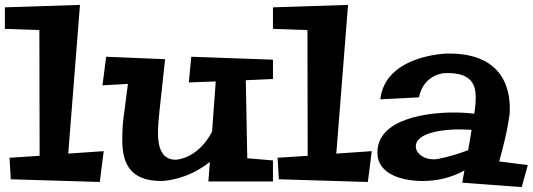

<svg xmlns="http://www.w3.org/2000/svg" viewBox="-41 -731 2178 785"><path d="M238 -103 286 -711 -21 -701V-613L120 -608L121 -94L-2 -86L3 2L367 13L383 -113Z M1075 -75 970 -84 964 -403 1075 -408V-487L741 -499L731 -394L841 -398L826 -192C765 -78 677 -78 677 -78C622 -78 605 -126 605 -185C605 -239 611 -272 634 -489L393 -499L378 -382L482 -388C465 -248 459 -237 459 -157C459 -57 496 9 619 9C619 9 719 9 817 -69L811 11H1075Z M1334 -103 1382 -711 1075 -701V-613L1216 -608L1217 -94L1094 -86L1099 2L1463 13L1479 -113Z M2000 -71C2039 -210 2043 -271 2043 -271C2046 -333 2040 -517 1785 -512C1785 -512 1534 -506 1514 -325L1672 -333C1691 -428 1776 -432 1776 -432C1874 -436 1904 -397 1904 -334C1904 -312 1902 -290 1898 -266C1876 -269 1848 -271 1813 -271C1714 -271 1502 -249 1502 -107C1502 -17 1606 9 1687 9C1742 9 1802 -3 1858 -34C1858 -34 1852 -4 1849 16L2092 34L2117 -56ZM1887 -200C1883 -173 1878 -144 1873 -117C1842 -105 1797 -90 1748 -81C1700 -73 1659 -101 1659 -132C1659 -193 1786 -202 1835 -202C1854 -202 1872 -201 1887 -200Z"/></svg>

Font: Peralta
Style: Regular
Weight: 400
Designer: Astigmatic (AOETI)
Foundry: Astigmatic (AOETI)
Version: Version 1.000